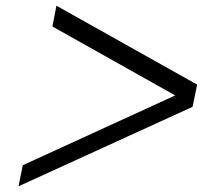

<svg xmlns="http://www.w3.org/2000/svg" viewBox="-20 -680 778 674"><path d="M672 -383 656 -305 45 -26 60 -100 595 -345 164 -587 178 -660Z"/></svg>

Font: Decalotype
Style: Italic
Weight: 400
Italic angle: -12°
Designer: Alfredo Marco Pradil
Foundry: Alfredo Marco Pradil
Version: Version 1.0